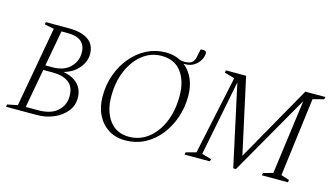

<svg xmlns="http://www.w3.org/2000/svg" viewBox="-77 -901 2035 1168"><g transform="rotate(15 940.5 -317.0)"><path d="M10 0 13 -15 77 -28 168 -533 108 -545 111 -560H258Q334 -560 377.5 -530.5Q421 -501 421 -440Q421 -395 387.5 -353.5Q354 -312 293 -295Q356 -283 387 -249Q418 -215 418 -163Q418 -116 389 -79.5Q360 -43 311 -21.5Q262 0 203 0ZM257 -530H217L176 -305H221Q292 -305 331 -343.5Q370 -382 370 -435Q370 -530 257 -530ZM230 -275H171L126 -30H204Q285 -30 326 -68Q367 -106 367 -162Q367 -222 330 -248.5Q293 -275 230 -275Z M761 10Q701 10 656 -18.5Q611 -47 586 -97.5Q561 -148 561 -215Q561 -288 584.5 -352.5Q608 -417 650 -466.5Q692 -516 747 -543.5Q802 -571 865 -571Q917 -571 959 -549Q974 -545 987 -545Q1015 -545 1031 -555Q1047 -565 1053 -594L1063 -641L1065 -644H1080Q1100 -644 1100 -629Q1100 -606 1086.5 -583.5Q1073 -561 1050 -546.5Q1027 -532 996 -532Q990 -532 985 -532Q1023 -503 1043.5 -456Q1064 -409 1064 -348Q1064 -279 1042.5 -215Q1021 -151 981 -100Q941 -49 885.5 -19.5Q830 10 761 10ZM778 -17Q846 -17 899 -58Q952 -99 982.5 -171Q1013 -243 1013 -336Q1013 -430 970 -487Q927 -544 846 -544Q779 -544 726 -502.5Q673 -461 642.5 -389.5Q612 -318 612 -228Q612 -134 655.5 -75.5Q699 -17 778 -17Z M1134 0 1137 -15 1201 -32 1306 -527 1242 -545 1245 -560H1372L1476 -84L1745 -560H1871L1868 -545L1799 -527L1736 -32L1788 -15L1785 0H1621L1624 -15L1685 -32L1748 -501L1459 4H1442L1331 -507L1237 -32L1297 -15L1294 0Z"/></g></svg>

Font: Spectral SC ExtraLight
Style: Italic
Weight: 275
Italic angle: -10°
Designer: Jean-Baptiste Levee
Foundry: Production Type
Version: Version 2.001